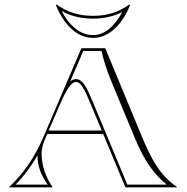

<svg xmlns="http://www.w3.org/2000/svg" viewBox="-20 -808 805 828"><path d="M381 -739.7C322.5 -739.7 272.2 -754.1 225 -788L221 -786C253.1 -706.3 309 -644.6 381 -644.6C453 -644.6 508.9 -706.3 541 -786L537 -788C489.8 -754.1 439.5 -739.7 381 -739.7ZM381 -727.7C426.8 -727.7 468.8 -736.7 507.2 -755.9C477 -700.2 435.2 -656.6 381 -656.6C324.9 -656.6 277.5 -699.3 245.8 -760.6C288.1 -737.3 331.6 -727.7 381 -727.7ZM189.9 -245 240 -361C267.8 -425.5 288.4 -454.7 308.3 -454.7C328.3 -454.7 344.2 -423.7 370.8 -360L418.9 -245ZM141.6 -138.2C141.6 -90.8 157.5 -51.1 185.5 -12H47.4C81.9 -47.5 113.6 -89 141.6 -138.2ZM168 -219C129 -126 76 -54 19 -1L20 0H206L207 -1C176 -45 159.4 -95.5 159.4 -147.4C159.4 -171.3 167.7 -193 177.2 -215.1L183.6 -230H425.1L521 0H743V-2C667 -53 628.9 -129.8 591.5 -220L434 -600H331ZM381.9 -364.6C356.6 -425.2 338.4 -466.7 308.3 -466.7C299.1 -466.7 290.8 -463.4 282.9 -457.1L338.9 -588H418C428.3 -541.7 441.1 -503.4 459.2 -459.5L560.4 -215.4C594.2 -133.8 631.8 -66.9 698.8 -12H529Z"/></svg>

Font: Sortefax
Style: Medium
Weight: 500
Designer: gluk
Foundry: gluk
Version: Version 0.261